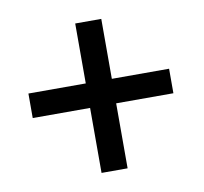

<svg xmlns="http://www.w3.org/2000/svg" viewBox="-64 -657 695 655"><g transform="rotate(-10 283.5 -330.0)"><path d="M525.4 -381.3V-296.4H38.1V-381.3ZM327.1 -588.9V-71.3H236.8V-588.9Z"/></g></svg>

Font: RobotoDEMO
Style: Regular
Weight: 400
Designer: Christian Robertson
Foundry: Google
Version: Version 2.136